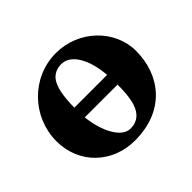

<svg xmlns="http://www.w3.org/2000/svg" viewBox="-113 -574 728 728"><g transform="rotate(-45 251.5 -209.5)"><path d="M259 -433C127 -433 24 -323 24 -195C24 -73 117 14 237 14C398 14 480 -95 480 -224C480 -336 382 -433 259 -433ZM244 -389C295 -389 331 -326 338 -237H162C163 -300 171 -344 192 -368C206 -382 222 -389 244 -389ZM257 -30C209 -30 173 -101 164 -183H340C339 -124 337 -30 257 -30Z"/></g></svg>

Font: EB Garamond
Style: Bold
Weight: 700
Designer: Georg Duffner and Octavio Pardo
Foundry: Georg Duffner
Version: Version 1.000;PS 001.000;hotconv 1.0.88;makeotf.lib2.5.64775